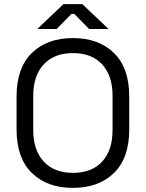

<svg xmlns="http://www.w3.org/2000/svg" viewBox="-20 -899 708 933"><path d="M334.2 14Q209 14 134.8 -58.5Q60.5 -131 60.5 -269.8V-430.2Q60.5 -569 134.8 -641.5Q209 -714 334.2 -714Q459.5 -714 533.8 -641.5Q608 -569 608 -430.2V-269.8Q608 -131 533.8 -58.5Q459.5 14 334.2 14ZM334.2 -59Q426.2 -59 476.6 -114Q527 -169 527 -267.2V-432.8Q527 -531 476.6 -586Q426.2 -641 334.2 -641Q243.2 -641 192.4 -586Q141.5 -531 141.5 -432.8V-267.2Q141.5 -169 192.4 -114Q243.2 -59 334.2 -59ZM255.2 -758H161L288.5 -879H380L507.5 -758H413.2L341 -831.5H327.5Z"/></svg>

Font: Space Grotesk Variable Light
Style: Regular
Weight: 300
Designer: Florian Karsten
Foundry: Florian Karsten
Version: Version 2.000